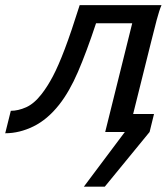

<svg xmlns="http://www.w3.org/2000/svg" viewBox="-24 -508 642 739"><path d="M380.9 0 484.9 -418.5H345.7Q308.6 -306.6 275.9 -231Q243.2 -155.3 204.1 -105.5Q158.7 -47.9 104.7 -21.5Q50.8 4.9 -3.9 4.9L17.6 -81.5Q45.9 -81.5 76.7 -95.2Q107.4 -108.9 136.2 -146Q158.7 -174.8 179.7 -214.6Q200.7 -254.4 225.3 -319.3Q250 -384.3 282.7 -488.3H597.7Q588.9 -468.3 579.1 -431.2Q569.3 -394 557.1 -344.7L471.2 0ZM454.1 -69.3H568.8L551.8 0L379.4 210.4H298.8L456.5 0Z"/></svg>

Font: Andika
Style: Italic
Weight: 400
Italic angle: -14°
Designer: Victor Gaultney, Annie Olsen, Julie Remington, Don Collingsworth, Eric Hays, Becca Hirsbrunner
Foundry: SIL International
Version: Version 6.101